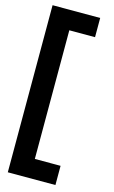

<svg xmlns="http://www.w3.org/2000/svg" viewBox="-148 -855 661 1110"><g transform="rotate(15 183.0 -300.0)"><path d="M21 200H306V85H152V-685H306V-800H21Z"/></g></svg>

Font: Aspekta 650
Style: Regular
Weight: 650
Designer: Ivo Dolenc
Version: Version 2.000